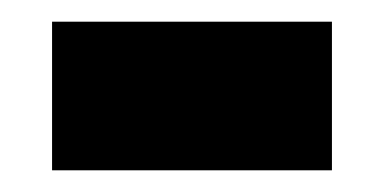

<svg xmlns="http://www.w3.org/2000/svg" viewBox="-20 -357 354 177"><path d="M28 -200H286V-337H28Z"/></svg>

Font: Noto Sans Arabic UI ExtraCondensed Extra
Style: Regular
Weight: 800
Width: 3
Designer: Nadine Chahine - Monotype Design Team
Foundry: Monotype Imaging Inc.
Version: Version 1.900